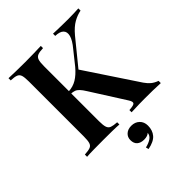

<svg xmlns="http://www.w3.org/2000/svg" viewBox="-262 -845 1223 1223"><g transform="rotate(-45 350.0 -233.0)"><path d="M665 -708V-688Q632 -682 598 -663Q564 -644 528 -601L339 -369L384 -441L623 -81Q639 -58 656 -44Q673 -30 700 -20V0Q669 -2 629 -2.5Q589 -3 556 -3Q537 -3 508.5 -2.5Q480 -2 437 0V-20Q477 -22 485 -31.5Q493 -41 478 -65L332 -295Q316 -321 303.5 -334Q291 -347 278 -351.5Q265 -356 246 -357V-377Q288 -379 321 -399Q354 -419 387 -458L458 -547Q495 -591 503 -622Q511 -653 494 -670Q477 -687 437 -688V-708Q459 -707 481 -706.5Q503 -706 525.5 -705.5Q548 -705 573 -705Q602 -705 625 -706Q648 -707 665 -708ZM327 -708V-688Q295 -687 278.5 -680.5Q262 -674 256 -656.5Q250 -639 250 -602V-106Q250 -70 256 -52Q262 -34 278.5 -28Q295 -22 327 -20V0Q302 -2 263 -2.5Q224 -3 184 -3Q139 -3 100 -2.5Q61 -2 36 0V-20Q69 -22 85.5 -28Q102 -34 107.5 -52Q113 -70 113 -106V-602Q113 -639 107.5 -656.5Q102 -674 85.5 -680.5Q69 -687 36 -688V-708Q61 -707 100 -706Q139 -705 184 -705Q224 -705 263 -706Q302 -707 327 -708ZM375 59Q408 59 429.5 79.5Q451 100 451 134Q451 176 427.5 203.5Q404 231 348 242L343 223Q374 216 394.5 202Q415 188 417 165Q410 172 398.5 176Q387 180 371 180Q341 180 323.5 165Q306 150 306 120Q306 93 325 76Q344 59 375 59Z"/></g></svg>

Font: Playfair Display SemiBold
Style: Regular
Weight: 600
Designer: Claus Eggers Sørensen
Foundry: Claus Eggers Sørensen
Version: Version 1.203